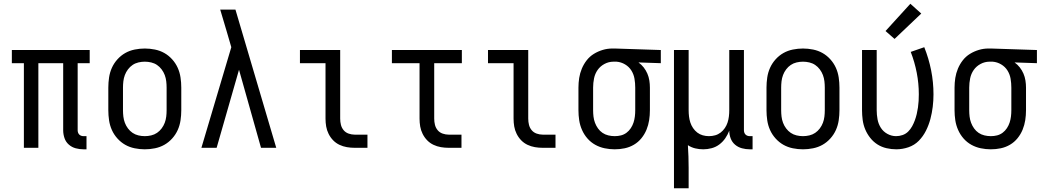

<svg xmlns="http://www.w3.org/2000/svg" viewBox="-20 -786 5540 1021"><path d="M424 8Q403 8 382.5 2.5Q362 -3 346 -17Q330 -31 323 -51.5Q316 -72 316 -93V-450H184V0H107V-450H43V-520H457V-450H393V-93Q393 -87 395 -81Q397 -75 401.5 -70.5Q406 -66 412 -64Q418 -62 424 -62H440V8Z M750 8Q723 8 696 2.5Q669 -3 646 -16Q623 -29 604.5 -49.5Q586 -70 575 -94.5Q564 -119 560 -146Q556 -173 556 -200V-320Q556 -347 560 -374Q564 -401 575 -425.5Q586 -450 604.5 -470.5Q623 -491 646 -504Q669 -517 696 -522.5Q723 -528 750 -528Q777 -528 804 -522.5Q831 -517 854 -504Q877 -491 895.5 -470.5Q914 -450 925 -425.5Q936 -401 940 -374Q944 -347 944 -320V-200Q944 -173 940 -146Q936 -119 925 -94.5Q914 -70 895.5 -49.5Q877 -29 854 -16Q831 -3 804 2.5Q777 8 750 8ZM750 -62Q767 -62 784 -66Q801 -70 815 -79.5Q829 -89 839.5 -103Q850 -117 856 -133Q862 -149 864 -166Q866 -183 866 -200V-320Q866 -337 864 -354Q862 -371 856 -387Q850 -403 839.5 -417Q829 -431 815 -440.5Q801 -450 784 -454Q767 -458 750 -458Q733 -458 716 -454Q699 -450 685 -440.5Q671 -431 660.5 -417Q650 -403 644 -387Q638 -371 636 -354Q634 -337 634 -320V-200Q634 -183 636 -166Q638 -149 644 -133Q650 -117 660.5 -103Q671 -89 685 -79.5Q699 -70 716 -66Q733 -62 750 -62Z M1051 0 1210 -535 1187 -614Q1178 -644 1169 -674.5Q1160 -705 1151 -735H1232L1449 0H1368L1251 -415L1132 0Z M1866 0Q1845 0 1824.5 -3.5Q1804 -7 1785 -16Q1766 -25 1751.5 -40Q1737 -55 1727.5 -74Q1718 -93 1714.5 -113.5Q1711 -134 1711 -155V-450H1575V-520H1789V-155Q1789 -138 1793 -122Q1797 -106 1807.5 -93.5Q1818 -81 1834 -75.5Q1850 -70 1866 -70H1934V0Z M2366 0Q2345 0 2324.5 -3.5Q2304 -7 2285 -16Q2266 -25 2251.5 -40Q2237 -55 2227.5 -74Q2218 -93 2214.5 -113.5Q2211 -134 2211 -155V-450H2064V-520H2436V-450H2289V-155Q2289 -138 2293 -122Q2297 -106 2307.5 -93.5Q2318 -81 2334 -75.5Q2350 -70 2366 -70H2434V0Z M2866 0Q2845 0 2824.5 -3.5Q2804 -7 2785 -16Q2766 -25 2751.5 -40Q2737 -55 2727.5 -74Q2718 -93 2714.5 -113.5Q2711 -134 2711 -155V-450H2575V-520H2789V-155Q2789 -138 2793 -122Q2797 -106 2807.5 -93.5Q2818 -81 2834 -75.5Q2850 -70 2866 -70H2934V0Z M3249 8Q3222 8 3195.5 2.5Q3169 -3 3145.5 -16Q3122 -29 3104 -49.5Q3086 -70 3075 -95Q3064 -120 3060 -146.5Q3056 -173 3056 -200V-320Q3056 -346 3060 -371.5Q3064 -397 3074 -421Q3084 -445 3100 -465.5Q3116 -486 3138 -499.5Q3160 -513 3185 -520.5Q3210 -528 3236 -528H3250L3494 -520V-450L3375 -454Q3391 -443 3403 -427.5Q3415 -412 3422.5 -394.5Q3430 -377 3433 -358Q3436 -339 3436 -320V-200Q3436 -173 3432 -147Q3428 -121 3418 -96.5Q3408 -72 3391 -51Q3374 -30 3351 -16.5Q3328 -3 3302 2.5Q3276 8 3249 8ZM3249 -62Q3266 -62 3282 -66Q3298 -70 3311.5 -80Q3325 -90 3334.5 -104.5Q3344 -119 3349 -134.5Q3354 -150 3356 -166.5Q3358 -183 3358 -200V-320Q3358 -344 3354 -367.5Q3350 -391 3337.5 -411Q3325 -431 3304 -443.5Q3283 -456 3259 -458H3242Q3217 -458 3194.5 -446Q3172 -434 3158 -414Q3144 -394 3139 -369.5Q3134 -345 3134 -320V-200Q3134 -183 3136 -166Q3138 -149 3144 -133Q3150 -117 3160 -103Q3170 -89 3184 -79.5Q3198 -70 3215 -66Q3232 -62 3249 -62Z M3564 215V-520H3642V-200Q3642 -183 3644 -166.5Q3646 -150 3651 -134.5Q3656 -119 3665.5 -105Q3675 -91 3688 -81Q3701 -71 3717 -66.5Q3733 -62 3750 -62Q3767 -62 3783 -66.5Q3799 -71 3812 -81Q3825 -91 3834.5 -105Q3844 -119 3849 -134.5Q3854 -150 3856 -166.5Q3858 -183 3858 -200V-520H3936V-93Q3936 -87 3938 -81Q3940 -75 3944.5 -70.5Q3949 -66 3955 -64Q3961 -62 3967 -62H3982V8H3967Q3946 8 3925.5 2.5Q3905 -3 3889 -16.5Q3873 -30 3865.5 -50Q3858 -70 3858 -91Q3850 -70 3837 -51Q3824 -32 3805.5 -18Q3787 -4 3764.5 2Q3742 8 3720 8Q3698 8 3677 3Q3656 -2 3638 -14Q3640 16 3641 46.5Q3642 77 3642 107V215Z M4250 8Q4223 8 4196 2.5Q4169 -3 4146 -16Q4123 -29 4104.5 -49.5Q4086 -70 4075 -94.5Q4064 -119 4060 -146Q4056 -173 4056 -200V-320Q4056 -347 4060 -374Q4064 -401 4075 -425.5Q4086 -450 4104.5 -470.5Q4123 -491 4146 -504Q4169 -517 4196 -522.5Q4223 -528 4250 -528Q4277 -528 4304 -522.5Q4331 -517 4354 -504Q4377 -491 4395.5 -470.5Q4414 -450 4425 -425.5Q4436 -401 4440 -374Q4444 -347 4444 -320V-200Q4444 -173 4440 -146Q4436 -119 4425 -94.5Q4414 -70 4395.5 -49.5Q4377 -29 4354 -16Q4331 -3 4304 2.5Q4277 8 4250 8ZM4250 -62Q4267 -62 4284 -66Q4301 -70 4315 -79.5Q4329 -89 4339.5 -103Q4350 -117 4356 -133Q4362 -149 4364 -166Q4366 -183 4366 -200V-320Q4366 -337 4364 -354Q4362 -371 4356 -387Q4350 -403 4339.5 -417Q4329 -431 4315 -440.5Q4301 -450 4284 -454Q4267 -458 4250 -458Q4233 -458 4216 -454Q4199 -450 4185 -440.5Q4171 -431 4160.5 -417Q4150 -403 4144 -387Q4138 -371 4136 -354Q4134 -337 4134 -320V-200Q4134 -183 4136 -166Q4138 -149 4144 -133Q4150 -117 4160.5 -103Q4171 -89 4185 -79.5Q4199 -70 4216 -66Q4233 -62 4250 -62Z M4746 8Q4720 8 4694 2Q4668 -4 4646 -18Q4624 -32 4607.5 -53Q4591 -74 4581 -98Q4571 -122 4567.5 -148Q4564 -174 4564 -200V-520H4642V-200Q4642 -176 4646.5 -151.5Q4651 -127 4664 -106.5Q4677 -86 4699 -74Q4721 -62 4745 -62Q4763 -62 4780 -68Q4797 -74 4809.5 -86.5Q4822 -99 4830.5 -114.5Q4839 -130 4845 -146.5Q4851 -163 4855 -180Q4859 -197 4861.5 -214.5Q4864 -232 4865 -249.5Q4866 -267 4866 -285Q4866 -342 4855 -399Q4844 -456 4823 -510L4895 -535Q4919 -475 4931.5 -412Q4944 -349 4944 -284Q4944 -251 4940 -218Q4936 -185 4927.5 -153Q4919 -121 4904 -91Q4889 -61 4866 -37.5Q4843 -14 4811 -3Q4779 8 4746 8ZM4737 -579 4689 -621 4821 -766 4879 -714Z M5249 8Q5222 8 5195.5 2.5Q5169 -3 5145.5 -16Q5122 -29 5104 -49.5Q5086 -70 5075 -95Q5064 -120 5060 -146.5Q5056 -173 5056 -200V-320Q5056 -346 5060 -371.5Q5064 -397 5074 -421Q5084 -445 5100 -465.5Q5116 -486 5138 -499.5Q5160 -513 5185 -520.5Q5210 -528 5236 -528H5250L5494 -520V-450L5375 -454Q5391 -443 5403 -427.5Q5415 -412 5422.5 -394.5Q5430 -377 5433 -358Q5436 -339 5436 -320V-200Q5436 -173 5432 -147Q5428 -121 5418 -96.5Q5408 -72 5391 -51Q5374 -30 5351 -16.5Q5328 -3 5302 2.5Q5276 8 5249 8ZM5249 -62Q5266 -62 5282 -66Q5298 -70 5311.5 -80Q5325 -90 5334.5 -104.5Q5344 -119 5349 -134.5Q5354 -150 5356 -166.5Q5358 -183 5358 -200V-320Q5358 -344 5354 -367.5Q5350 -391 5337.5 -411Q5325 -431 5304 -443.5Q5283 -456 5259 -458H5242Q5217 -458 5194.5 -446Q5172 -434 5158 -414Q5144 -394 5139 -369.5Q5134 -345 5134 -320V-200Q5134 -183 5136 -166Q5138 -149 5144 -133Q5150 -117 5160 -103Q5170 -89 5184 -79.5Q5198 -70 5215 -66Q5232 -62 5249 -62Z"/></svg>

Font: Iosevka www.saffi
Style: Regular
Weight: 400
Monospace: yes
Designer: Belleve Invis
Foundry: Belleve Invis
Version: Version 22.0.2; ttfautohint (v1.8.3)